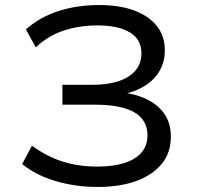

<svg xmlns="http://www.w3.org/2000/svg" viewBox="-20 -734 788 763"><path d="M367 9Q309 9 254 -1.5Q199 -12 152 -32Q105 -52 68 -82L107 -155Q166 -112 229 -92Q292 -72 367 -72Q429 -72 473.5 -86Q518 -100 542 -127.5Q566 -155 566 -196Q566 -257 514 -287.5Q462 -318 357 -318H228V-397H347Q408 -397 451.5 -411.5Q495 -426 518.5 -454Q542 -482 542 -522Q542 -578 495.5 -605.5Q449 -633 368 -633Q296 -633 234.5 -613Q173 -593 122 -546L83 -617Q136 -665 211 -689.5Q286 -714 373 -714Q455 -714 513 -692.5Q571 -671 603 -631Q635 -591 635 -534Q635 -468 592 -422.5Q549 -377 471 -360V-366Q530 -358 572 -335Q614 -312 636.5 -276.5Q659 -241 659 -191Q659 -127 622.5 -82.5Q586 -38 521 -14.5Q456 9 367 9Z"/></svg>

Font: Nunito Sans 10pt Expanded
Style: Regular
Weight: 400
Width: 7
Designer: Vernon Adams
Foundry: Vernon Adams
Version: Version 3.101;gftools[0.9.27]